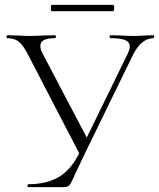

<svg xmlns="http://www.w3.org/2000/svg" viewBox="-20 -770 654 790"><path d="M612 -613Q562 -613 527 -544L331 -142L291 -58Q278 -28 272 -17.5Q266 -7 259.5 -3.5Q253 0 239 0H96Q93 0 93 -6Q93 -12 96 -12Q170 -12 220 -40.5Q270 -69 306 -139L97 -542Q77 -582 58.5 -597.5Q40 -613 9 -613Q7 -613 7 -619Q7 -625 9 -625L52 -624Q82 -622 95 -622Q124 -622 164 -624L207 -625Q210 -625 210 -619Q210 -613 207 -613Q177 -613 161.5 -605.5Q146 -598 146 -581Q146 -568 154 -552L337 -204L506 -550Q514 -568 514 -579Q514 -597 495 -605Q476 -613 434 -613Q431 -613 431 -619Q431 -625 434 -625L474 -624Q508 -622 535 -622Q551 -622 575 -624L612 -625Q614 -625 614 -619Q614 -613 612 -613ZM189 -737Q189 -750 194 -750H445Q450 -750 450 -737Q450 -732 448.5 -728Q447 -724 445 -724H194Q189 -724 189 -737Z"/></svg>

Font: Cormorant Infant Light
Style: Regular
Weight: 300
Designer: Christian Thalmann (Catharsis Fonts)
Version: Version 3.000